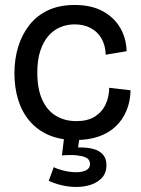

<svg xmlns="http://www.w3.org/2000/svg" viewBox="-20 -550 567 772"><path d="M285 13Q222 13 176 -7Q130 -27 99 -63.5Q68 -100 53 -149Q38 -198 38 -255Q38 -313 53.5 -363Q69 -413 99.5 -451Q130 -489 175 -509.5Q220 -530 280 -530Q348 -530 394 -504.5Q440 -479 464 -437Q488 -395 489 -344L405 -330Q404 -367 388.5 -394.5Q373 -422 345 -437Q317 -452 280 -452Q249 -452 222 -440.5Q195 -429 174.5 -405.5Q154 -382 142 -345.5Q130 -309 130 -258Q130 -192 150 -148.5Q170 -105 205.5 -84Q241 -63 287 -63Q332 -63 361 -81Q390 -99 404.5 -130Q419 -161 419 -197L505 -187Q504 -142 488.5 -105Q473 -68 445 -41.5Q417 -15 376.5 -1Q336 13 285 13ZM176 177 196 122Q211 130 235.5 136Q260 142 284.5 142.5Q309 143 325.5 135Q342 127 342 109Q342 102 338 94.5Q334 87 322 82Q310 77 288 74.5Q266 72 229 75L239 -7H301L294 43Q328 42 353.5 48.5Q379 55 393.5 71Q408 87 408 114Q408 149 385 170Q362 191 326 198Q290 205 250 199Q210 193 176 177Z"/></svg>

Font: Bricolage Grotesque 72pt
Style: Regular
Weight: 400
Version: Version 1.001;gftools[0.9.33.dev8+g029e19f]